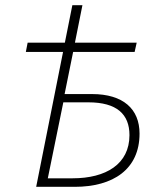

<svg xmlns="http://www.w3.org/2000/svg" viewBox="-20 -723 614 743"><path d="M120 0H269C418 0 520 -68 520 -206C520 -301 457 -359 336 -359H230L263 -522H501L509 -558H270L299 -703H260L231 -558H87L80 -522H224ZM165 -33 225 -327H322C432 -327 481 -281 481 -200C481 -88 390 -33 261 -33Z"/></svg>

Font: Source Sans Pro Light
Style: Italic
Weight: 300
Italic angle: -11°
Designer: Paul D. Hunt
Foundry: Adobe Systems Incorporated
Version: Version 3.006;hotconv 1.0.111;makeotfexe 2.5.65597